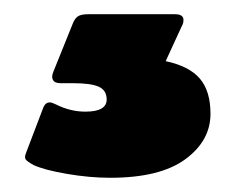

<svg xmlns="http://www.w3.org/2000/svg" viewBox="-20 -5 331 270"><path d="M27 227Q18 222 16 219Q14 216 17 209L41 146Q44 139 50 139Q53 139 59 142Q79 152 100 152Q130 152 130 135Q130 122 119 117Q108 112 83 112H65Q57 112 54.5 107.5Q52 103 55 96L82 29Q85 21 89.5 18Q94 15 104 15H226Q238 15 238 23Q238 28 236 31L213 81Q246 88 261 105.5Q276 123 276 155Q276 193 240.5 219Q205 245 135 245Q106 245 74 239.5Q42 234 27 227Z"/></svg>

Font: Mitr
Style: Bold
Weight: 700
Designer: Thanarat Vachiruckul
Foundry: Cadson Demak
Version: Version 1.002